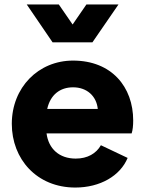

<svg xmlns="http://www.w3.org/2000/svg" viewBox="-20 -830 651 862"><path d="M318 12C430 12 520 -41 553 -121L433 -178C412 -141 373 -118 320 -118C246 -118 198 -162 189 -231H571C576 -246 578 -267 578 -289C578 -440 481 -558 308 -558C152 -558 33 -437 33 -274C33 -116 145 12 318 12ZM100 -810 216 -640H395L512 -810H368L306 -720L244 -810ZM192 -341C206 -404 249 -438 308 -438C370 -438 413 -399 419 -341Z"/></svg>

Font: Mluvka ExtraBold
Style: Regular
Weight: 800
Designer: Modified by Jiří Krblich, Original typeface by Gumpita Rahayu
Foundry: Gumpita Rahayu & Jiří Krblich
Version: Version 2.000;Glyphs 3.1.1 (3134)